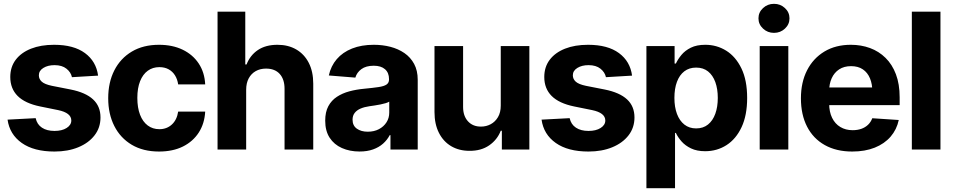

<svg xmlns="http://www.w3.org/2000/svg" viewBox="-20 -789 5026 1013"><path d="M497.5 -390 359.6 -381.8Q354.1 -407.9 330.6 -426.6Q307.1 -445.3 267.8 -445.3Q232.6 -445.3 208.8 -430.6Q185 -415.9 185 -391.8Q185 -372 200.3 -358.1Q215.7 -344.2 253.5 -336.3L352.7 -316.8Q431.9 -301 471 -264.6Q510.2 -228.3 510.2 -169.3Q510.2 -115.4 478.9 -75Q447.7 -34.5 392.9 -12Q338.2 10.5 267.4 10.5Q159 10.5 94.9 -34.7Q30.8 -80 19.9 -157.8L168.2 -165.6Q175.3 -132.5 201.3 -115.4Q227.2 -98.2 267.6 -98.2Q307.2 -98.2 331.7 -113.9Q356.2 -129.5 356.2 -153.3Q356.2 -193.7 286.3 -208.2L192 -227.3Q112.1 -243.7 73.1 -282.7Q34.2 -321.7 34.2 -382.8Q34.2 -435.6 62.9 -473.6Q91.7 -511.6 143.7 -532.2Q195.7 -552.7 265.4 -552.7Q368.9 -552.7 428.3 -508.9Q487.6 -465.1 497.5 -390Z M819 10.5Q735.3 10.5 675.1 -25.2Q615 -61 583 -124.4Q550.9 -187.7 550.9 -270.7Q550.9 -354.5 583.3 -417.9Q615.6 -481.3 675.7 -517Q735.8 -552.7 818.7 -552.7Q890 -552.7 943.7 -526.8Q997.3 -500.9 1028.4 -454Q1059.6 -407 1062.6 -343.8H920Q916 -371 903.2 -391.5Q890.4 -412 869.6 -423.4Q848.8 -434.8 820.8 -434.8Q785.7 -434.8 759.7 -415.8Q733.6 -396.9 719.1 -360.5Q704.6 -324.2 704.6 -272.5Q704.6 -220.6 718.9 -183.6Q733.2 -146.6 759.4 -127Q785.5 -107.4 820.8 -107.4Q859.9 -107.4 886.7 -132Q913.5 -156.6 920 -200.2H1062.6Q1059.3 -137.5 1028.9 -90Q998.4 -42.5 945.2 -16Q891.9 10.5 819 10.5Z M1278.8 -315.2V0H1127.8V-727.5H1274.1V-448.8H1280.8Q1299.5 -497.2 1340.6 -525Q1381.7 -552.7 1443.8 -552.7Q1500.7 -552.7 1543.1 -528Q1585.5 -503.3 1609.1 -457.4Q1632.7 -411.4 1632.7 -347.3V0H1481.3V-320.3Q1481.3 -370.8 1455.7 -399Q1430.1 -427.1 1383.7 -427.1Q1352.7 -427.1 1329.2 -413.8Q1305.6 -400.5 1292.2 -375.6Q1278.8 -350.8 1278.8 -315.2Z M1877.1 10.4Q1825 10.4 1783.8 -8Q1742.7 -26.3 1719.2 -62.4Q1695.8 -98.5 1695.8 -152.3Q1695.8 -198 1712.3 -228.7Q1728.8 -259.4 1757.6 -278.3Q1786.4 -297.2 1823.2 -307.1Q1860 -317 1900.7 -320.7Q1948.1 -325.3 1977.1 -329.6Q2006.1 -333.9 2019.3 -342.9Q2032.5 -352 2032.5 -369.3V-371.7Q2032.5 -405.2 2011.4 -423.7Q1990.3 -442.2 1951.9 -442.2Q1911 -442.2 1886.8 -424.4Q1862.6 -406.6 1854.8 -379.5L1714.9 -390.8Q1725.6 -440.6 1756.8 -477Q1788 -513.3 1837.5 -533Q1887.1 -552.7 1952.4 -552.7Q1997.9 -552.7 2039.4 -542.1Q2080.9 -531.4 2113.5 -509.1Q2146.1 -486.7 2165 -451.7Q2183.9 -416.7 2183.9 -368.2V0H2040.1V-76H2036.2Q2022.9 -50.5 2001 -31.1Q1979.1 -11.7 1948.3 -0.7Q1917.6 10.4 1877.1 10.4ZM1920.2 -94.1Q1953.6 -94.1 1979.2 -107.5Q2004.7 -120.9 2019.2 -143.7Q2033.7 -166.5 2033.7 -194.9V-252.7Q2026.9 -248.4 2014.5 -244.6Q2002.1 -240.8 1986.8 -237.8Q1971.5 -234.8 1956.4 -232.5Q1941.3 -230.3 1929 -228.5Q1902.1 -224.7 1882.2 -216.1Q1862.2 -207.4 1851.2 -193.1Q1840.1 -178.8 1840.1 -157.4Q1840.1 -126.3 1862.6 -110.2Q1885.2 -94.1 1920.2 -94.1Z M2622 -232V-545.9H2772.9V0H2627.8V-99.2H2622Q2603.6 -51.6 2561 -22.1Q2518.4 7.3 2456.9 6.8Q2402.1 6.8 2360.5 -17.7Q2318.9 -42.3 2295.7 -88.3Q2272.4 -134.4 2272.4 -198V-545.9H2423.3V-224.6Q2423.3 -177 2449.2 -148.8Q2475.1 -120.6 2518.3 -121.1Q2545.4 -121.1 2568.9 -133.6Q2592.5 -146.1 2607.2 -170.8Q2622 -195.6 2622 -232Z M3314.8 -390 3177 -381.8Q3171.5 -407.9 3148 -426.6Q3124.5 -445.3 3085.2 -445.3Q3050 -445.3 3026.2 -430.6Q3002.3 -415.9 3002.3 -391.8Q3002.3 -372 3017.7 -358.1Q3033.1 -344.2 3070.9 -336.3L3170.1 -316.8Q3249.3 -301 3288.4 -264.6Q3327.5 -228.3 3327.5 -169.3Q3327.5 -115.4 3296.3 -75Q3265 -34.5 3210.3 -12Q3155.6 10.5 3084.8 10.5Q2976.4 10.5 2912.3 -34.7Q2848.1 -80 2837.3 -157.8L2985.5 -165.6Q2992.7 -132.5 3018.7 -115.4Q3044.6 -98.2 3085 -98.2Q3124.6 -98.2 3149.1 -113.9Q3173.6 -129.5 3173.6 -153.3Q3173.6 -193.7 3103.7 -208.2L3009.4 -227.3Q2929.5 -243.7 2890.5 -282.7Q2851.6 -321.7 2851.6 -382.8Q2851.6 -435.6 2880.3 -473.6Q2909.1 -511.6 2961.1 -532.2Q3013.1 -552.7 3082.8 -552.7Q3186.3 -552.7 3245.7 -508.9Q3305 -465.1 3314.8 -390Z M3390.5 204.1V-545.9H3539.2V-453.7H3546Q3556.2 -476.1 3575.1 -499Q3594 -522 3624.9 -537.4Q3655.7 -552.7 3701.3 -552.7Q3761.3 -552.7 3811.4 -521.7Q3861.4 -490.6 3891.7 -428.3Q3922 -365.9 3922 -272.1Q3922 -181 3892.7 -118.3Q3863.4 -55.6 3813.2 -23.4Q3763 8.8 3700.5 8.8Q3656.7 8.8 3626 -6Q3595.3 -20.7 3575.9 -42.8Q3556.4 -64.9 3546 -87.5H3541.5V204.1ZM3652.8 -111.5Q3690.1 -111.5 3715.5 -132Q3740.8 -152.4 3754 -188.8Q3767.1 -225.2 3767.1 -272.5Q3767.1 -319.8 3754.1 -355.8Q3741 -391.8 3715.8 -412.1Q3690.5 -432.4 3652.8 -432.4Q3616.2 -432.4 3590.6 -412.8Q3565 -393.2 3551.6 -357.3Q3538.2 -321.4 3538.2 -272.5Q3538.2 -224.1 3551.7 -188Q3565.2 -151.9 3590.9 -131.7Q3616.6 -111.5 3652.8 -111.5Z M3988.2 0V-545.9H4139.2V0ZM4063.6 -615.6Q4029.8 -615.6 4005.8 -638.1Q3981.7 -660.5 3981.7 -692.2Q3981.7 -724.1 4005.8 -746.4Q4029.8 -768.8 4063.6 -768.8Q4097.4 -768.8 4121.4 -746.4Q4145.4 -724.1 4145.4 -692.3Q4145.4 -660.5 4121.4 -638.1Q4097.4 -615.6 4063.6 -615.6Z M4476.4 10.5Q4392.5 10.5 4331.6 -23.6Q4270.7 -57.7 4238.2 -120.8Q4205.7 -183.9 4205.7 -270.3Q4205.7 -354.6 4238.1 -418.1Q4270.6 -481.6 4329.8 -517.2Q4389 -552.7 4469.1 -552.7Q4523.3 -552.7 4570.2 -535.5Q4617 -518.3 4652.1 -483.7Q4687.3 -449.2 4706.9 -397.3Q4726.6 -345.3 4726.6 -275.6V-234.2H4265.8V-327.5H4653.3L4582.8 -303.1Q4582.8 -344.9 4570.1 -375.5Q4557.4 -406.2 4532.4 -423.1Q4507.4 -440 4470.3 -440Q4433.2 -440 4407.4 -423Q4381.6 -406 4368.2 -376.5Q4354.7 -347.1 4354.7 -309V-243Q4354.7 -198.8 4370.2 -167.3Q4385.6 -135.7 4413.7 -118.9Q4441.7 -102.1 4478.7 -102.1Q4503.8 -102.1 4524.4 -109.3Q4544.9 -116.5 4559.8 -130.7Q4574.6 -144.8 4582.2 -165.2L4721.9 -155.9Q4711.2 -105.5 4678.9 -68Q4646.5 -30.6 4595.2 -10Q4543.8 10.5 4476.4 10.5Z M4941.9 -727.5V0H4790.9V-727.5Z"/></svg>

Font: Inter Tight
Style: Regular
Weight: 400
Designer: Rasmus Andersson
Foundry: rsms
Version: Version 3.002